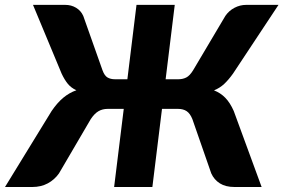

<svg xmlns="http://www.w3.org/2000/svg" viewBox="-62 -748 1134 768"><path d="M199 -728.5Q223 -728.5 242.2 -717Q261.5 -705.5 271 -684.5L348 -467Q356 -445 368.2 -438Q380.5 -431 397.5 -431H447.5L484 -728.5H637L600.5 -431H652Q669 -431 683 -438Q697 -445 710.5 -467L839.5 -684.5Q854 -705.5 876.2 -717Q898.5 -728.5 922.5 -728.5H1052L870 -453.5Q852.5 -429 835 -412.5Q817.5 -396 794 -386.5Q820 -376.5 839.2 -356.8Q858.5 -337 873 -304L984.5 0H876Q840.5 0 817.5 -14.5Q794.5 -29 783 -54.5L707.5 -271.5Q698.5 -294 684.8 -303.2Q671 -312.5 650 -312.5H586L547.5 0H394.5L433 -312.5H369Q348 -312.5 332 -303.2Q316 -294 301 -271.5L174 -54.5Q156 -29 129 -14.5Q102 0 67 0H-42L144.5 -304Q167 -337 191 -357Q215 -377 243.5 -387Q222.5 -396.5 209.2 -412.8Q196 -429 184.5 -453.5L70 -728.5Z"/></svg>

Font: Lato Black
Style: Italic
Weight: 900
Italic angle: -7°
Designer: Lukasz Dziedzic
Foundry: tyPoland Lukasz Dziedzic
Version: Version 2.007; 2014-02-27